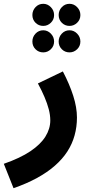

<svg xmlns="http://www.w3.org/2000/svg" viewBox="-55 -758 484 1008"><path d="M16 230 -35 102Q51 72 104.5 36Q158 0 183.5 -41Q209 -82 209 -126Q209 -154 201 -184.5Q193 -215 178.5 -249Q164 -283 144 -320L275 -383Q310 -316 329.5 -255Q349 -194 349 -141Q349 -92 336.5 -47Q324 -2 298.5 37.5Q273 77 233 112Q193 147 139 176.5Q85 206 16 230ZM172 -622Q148 -622 131.5 -638.5Q115 -655 115 -679Q115 -703 131.5 -720.5Q148 -738 172 -738Q195 -738 212 -720.5Q229 -703 229 -679Q229 -655 212 -638.5Q195 -622 172 -622ZM172 -483Q148 -483 131.5 -499.5Q115 -516 115 -540Q115 -564 131.5 -581.5Q148 -599 172 -599Q195 -599 212 -581.5Q229 -564 229 -540Q229 -516 212 -499.5Q195 -483 172 -483ZM310 -622Q286 -622 269.5 -638.5Q253 -655 253 -679Q253 -703 269.5 -720.5Q286 -738 310 -738Q333 -738 350 -720.5Q367 -703 367 -679Q367 -655 350 -638.5Q333 -622 310 -622ZM310 -483Q286 -483 269.5 -499.5Q253 -516 253 -540Q253 -564 269.5 -581.5Q286 -599 310 -599Q333 -599 350 -581.5Q367 -564 367 -540Q367 -516 350 -499.5Q333 -483 310 -483Z"/></svg>

Font: Noto Sans
Style: Bold
Weight: 700
Designer: Monotype Design Team
Foundry: Monotype Imaging Inc.
Version: Version 2.000;GOOG;noto-source:20170915:90ef993387c0; ttfaut